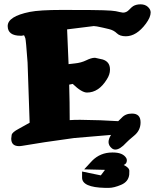

<svg xmlns="http://www.w3.org/2000/svg" viewBox="-20 -698 748 901"><path d="M560.5 76.2Q586.9 88.9 586.9 104Q586.9 104 586.9 104.5L586.4 121.6Q582.5 154.8 548.6 169.2Q514.6 183.6 491.2 183.6H472.7Q365.2 181.2 365.2 135.7V106.9L453.1 125L472.7 99.1Q423.8 98.1 375 96.7L412.1 56.6Q450.7 17.6 506.8 17.6H509.3H509.8Q556.6 17.6 572.3 43.5Q575.2 48.3 575.2 53.7V55.2Q575.2 70.3 560.5 76.2ZM501 -64.9 328.1 -50.3Q259.3 -40.5 190.4 -30.8L84.5 -13.7Q76.2 -12.2 68.8 -12.2Q32.7 -12.7 32.7 -47.4Q32.7 -51.8 34.7 -64.5Q36.6 -77.1 67.4 -93.3L119.1 -122.1L109.4 -404.8Q101.6 -511.7 98.9 -518.6Q96.2 -525.4 95 -528.1Q93.8 -530.8 93.3 -531.7L86.9 -532.2L85.4 -530.3H76.7Q16.6 -530.3 16.1 -575.2V-575.7Q16.1 -621.1 119.6 -642.1Q166 -651.4 271 -651.4Q376 -651.4 408.2 -650.9Q440.4 -650.4 464.8 -649.9Q509.3 -648.4 523.4 -645.5Q534.2 -643.1 541 -641.6Q553.7 -638.7 557.1 -638.7Q573.2 -638.7 585.4 -651.6Q597.7 -664.6 604.5 -668.9Q618.7 -677.7 639.6 -677.7Q660.6 -677.7 673.8 -665.8Q687 -653.8 687 -639.6Q687 -617.2 664.6 -586.9Q620.6 -527.8 570.3 -527.8Q542.5 -527.8 528.1 -542Q513.7 -556.2 491.2 -561.5Q468.8 -566.9 464.1 -567.9Q459.5 -568.8 455.1 -569.8Q450.7 -570.8 447 -571.5Q443.4 -572.3 439.9 -573Q436.5 -573.7 433.6 -574.2Q430.7 -574.7 428.2 -574.7Q423.3 -575.2 420.4 -575.7L294.9 -560.1Q298.8 -478.5 301.8 -397Q314.9 -398.4 331.5 -400.4Q360.8 -403.3 384.8 -415Q408.7 -426.8 424.8 -426.8H426.3L461.9 -418.9Q496.1 -408.2 496.1 -372.1Q496.1 -371.6 496.1 -370.6Q496.1 -348.6 481.4 -325.7Q443.4 -263.7 388.2 -263.7Q363.3 -263.7 321.3 -304.2L304.7 -300.8Q307.1 -217.3 307.1 -134.3Q327.6 -135.7 351.6 -135.7Q354.5 -135.7 357.9 -135.7Q454.1 -134.8 534.7 -129.4Q540.5 -134.3 550.8 -145Q568.8 -165 598.6 -165H599.6Q639.6 -165 639.6 -124V-123.5Q639.6 -86.4 610.1 -62Q580.6 -37.6 572.8 -28.8Q543 3.9 521.5 3.9Q512.2 3.9 504.9 -2Q489.7 -14.2 489.3 -31.2Q489.3 -46.4 501 -64.9Z"/></svg>

Font: Drukaatie burti
Style: Heavy
Weight: 800
Version: Version 0.14